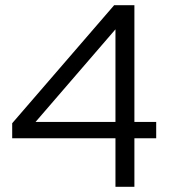

<svg xmlns="http://www.w3.org/2000/svg" viewBox="-20 -720 659 740"><path d="M425 0V-187H27V-245L420 -700H498V-250H582V-187H498V0ZM117 -250H425V-607Z"/></svg>

Font: Red Hat Display VF
Style: Regular
Weight: 300
Designer: Pentagram, MCKL
Foundry: Pentagram, MCKL
Version: Version 1.023